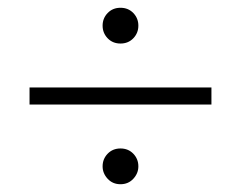

<svg xmlns="http://www.w3.org/2000/svg" viewBox="-20 -567 620 494"><path d="M56 -342H524V-298H56ZM290 -93Q270 -93 257 -107Q244 -121 244 -139Q244 -158 257 -171.5Q270 -185 290 -185Q310 -185 323 -171.5Q336 -158 336 -139Q336 -121 323 -107Q310 -93 290 -93ZM290 -455Q270 -455 257 -468.5Q244 -482 244 -501Q244 -520 257 -533.5Q270 -547 290 -547Q310 -547 323 -533.5Q336 -520 336 -501Q336 -482 323 -468.5Q310 -455 290 -455Z"/></svg>

Font: Murecho Thin Light
Style: Regular
Weight: 300
Version: Version 1.010